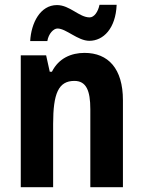

<svg xmlns="http://www.w3.org/2000/svg" viewBox="-20 -841 593 795"><path d="M105 -671H176C181 -702 202 -723 218 -723C254 -723 302 -672 350 -672C408 -672 459 -723 463 -821H392C386 -792 370 -769 351 -769C308 -769 269 -820 216 -820C146 -820 109 -745 105 -671ZM330 -622C275 -622 223 -600 195 -544H186L171 -612H66V-66H200V-328C200 -454 222 -506 288 -506C337 -506 354 -466 354 -389V-66H489V-426C489 -557 428 -622 330 -622Z"/></svg>

Font: Noto Sans Malayalam UI Condensed
Style: Bold
Weight: 700
Width: 3
Designer: Jelle Bosma - Monotype Design Team
Foundry: Monotype Imaging Inc.
Version: Version 2.104